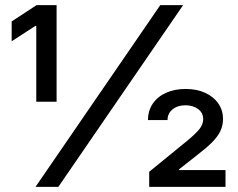

<svg xmlns="http://www.w3.org/2000/svg" viewBox="-20 -727 925 747"><path d="M603.5 -707H692.4L207 0H118.2ZM121.1 -626H117.2L25.4 -566.4V-643.6L122.1 -707H200.2V-331.1H121.1ZM560.5 -58.6 710 -180.7Q742.7 -208 756.6 -225.8Q770.5 -243.7 770.5 -263.7Q770.5 -288.1 750.7 -302.7Q731 -317.4 701.2 -317.4Q670.9 -317.4 651.4 -301.5Q631.8 -285.6 631.8 -259.8H555.7Q555.7 -295.9 574.2 -323.5Q592.8 -351.1 626 -366Q659.2 -380.9 702.1 -380.9Q745.6 -380.9 778.6 -365.7Q811.5 -350.6 829.6 -324Q847.7 -297.4 847.7 -264.6Q847.7 -238.8 837.2 -216.8Q826.7 -194.8 804.7 -172.9Q782.7 -150.9 745.1 -122.1L676.8 -68.4V-65.4H857.4V0H560.5Z"/></svg>

Font: Pretendard Std Medium
Style: Regular
Weight: 500
Designer: Base glyphs from Inter by Rasmus Andersson; Hangeul glyphs from Noto Sans CJK(Source Han Sans) by Jang Soo-young and Kan
Foundry: Kil Hyung-jin
Version: Version 1.309